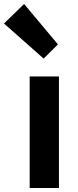

<svg xmlns="http://www.w3.org/2000/svg" viewBox="-70 -944 394 964"><path d="M79 0V-560H226V0ZM149 -650 -50 -826 51 -924 221 -721Z"/></svg>

Font: Chiron Sans HK TT
Style: Bold
Weight: 700
Designer: Ryoko NISHIZUKA 西塚涼子 (kana, bopomofo & ideographs); Paul D. Hunt (Latin, Greek & Cyrillic); Sandoll Communications 산돌커뮤니
Foundry: Adobe
Version: Version 2.022;hotconv 1.0.109;makeotfexe 2.5.65596